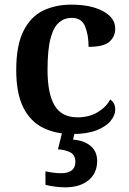

<svg xmlns="http://www.w3.org/2000/svg" viewBox="-20 -568 555 828"><path d="M291 10Q220 10 165.5 -17Q111 -44 80.5 -104.5Q50 -165 50 -266Q50 -373 81.5 -435Q113 -497 166.5 -522.5Q220 -548 287 -548Q373 -548 425 -519.5Q477 -491 477 -444Q477 -411 452.5 -388.5Q428 -366 362 -366Q362 -417 347 -454Q332 -491 290 -491Q258 -491 234.5 -471Q211 -451 198 -402.5Q185 -354 185 -267Q185 -164 215.5 -113Q246 -62 314 -62Q364 -62 401 -84Q438 -106 455 -139Q477 -125 477 -95Q477 -71 457 -46.5Q437 -22 396 -6Q355 10 291 10ZM260 240Q244 240 219 237Q194 234 176 229V171Q215 179 244 179Q273 179 289 167Q305 155 305 130Q305 101 284 89.5Q263 78 230 76L251 -9H305L295 34Q344 38 371.5 62Q399 86 399 126Q399 179 361.5 209.5Q324 240 260 240Z"/></svg>

Font: Noto Naskh Arabic UI Semi
Style: Bold
Weight: 700
Designer: Monotype Design Team, David Williams, Mohamad Dakak and Nizar Qandah
Foundry: Monotype Imaging Inc.
Version: Version 2.014; ttfautohint (v1.8.4.7-5d5b)